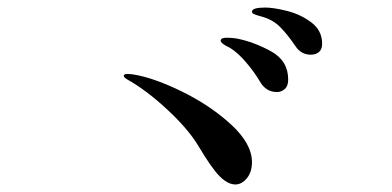

<svg xmlns="http://www.w3.org/2000/svg" viewBox="-20 -655 1040 509"><path d="M763 -533Q742 -564 722.5 -583.5Q703 -603 674 -611Q659 -615 653.5 -617.5Q648 -620 648 -624Q648 -635 683 -635Q705 -635 741 -626Q777 -617 805.5 -595.5Q834 -574 834 -539Q834 -524 825.5 -517Q817 -510 804 -510Q778 -510 763 -533ZM669 -439Q655 -463 633 -489Q611 -515 590 -528Q584 -531 578.5 -534Q573 -537 569 -540.5Q565 -544 565 -547Q565 -555 581 -555Q593 -555 607 -553Q653 -544 698.5 -519Q744 -494 744 -444Q744 -427 735 -419Q726 -411 714 -411Q685 -411 669 -439ZM506 -268Q479 -313 423.5 -364.5Q368 -416 318 -444Q308 -450 308 -454Q308 -459 319 -459L331 -458Q385 -450 461 -413Q537 -376 592.5 -325Q648 -274 648 -225Q648 -199 634.5 -182.5Q621 -166 604 -166Q584 -166 562.5 -187.5Q541 -209 506 -268Z"/></svg>

Font: Shippori Mincho
Style: Bold
Weight: 700
Designer: FONTDASU
Foundry: FONTDASU / Google Inc. / but / Adobe
Version: Version 3.110; ttfautohint (v1.8.3)